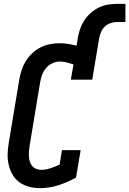

<svg xmlns="http://www.w3.org/2000/svg" viewBox="-20 -967 670 995"><path d="M188 8Q159 8 131.5 1Q104 -6 82 -21.5Q60 -37 46 -60.5Q32 -84 25.5 -111Q19 -138 19.5 -166.5Q20 -195 25 -224L80 -555Q84 -579 92 -603.5Q100 -628 113.5 -650Q127 -672 146.5 -690.5Q166 -709 189.5 -721Q213 -733 238 -738Q263 -743 288 -743Q311 -743 333.5 -739.5Q356 -736 377 -730L383 -769Q387 -793 395 -816.5Q403 -840 416.5 -861Q430 -882 450 -899.5Q470 -917 492.5 -928Q515 -939 539 -943Q563 -947 587 -947H630V-853H587Q571 -853 554 -847.5Q537 -842 524 -830Q511 -818 504 -801.5Q497 -785 494 -769L458 -554H347L361 -633Q343 -639 326 -643.5Q309 -648 290 -648Q270 -648 251 -639Q232 -630 218.5 -614Q205 -598 198 -578.5Q191 -559 188 -540L133 -209Q131 -195 130 -181.5Q129 -168 130 -154.5Q131 -141 135 -128.5Q139 -116 147 -106.5Q155 -97 167 -92Q179 -87 193 -87Q217 -87 241 -95Q265 -103 289 -114L301 -189H398L374 -47Q330 -22 282.5 -7Q235 8 188 8Z"/></svg>

Font: Iosevka QP
Style: Bold Italic
Weight: 700
Italic angle: -9°
Designer: Belleve Invis
Foundry: Belleve Invis
Version: Version 20.0.0; ttfautohint (v1.8.4)